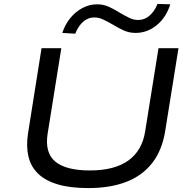

<svg xmlns="http://www.w3.org/2000/svg" viewBox="-20 -951 977 980"><path d="M431 9Q338 9 274.5 -10Q211 -29 174 -65Q137 -101 125 -153Q113 -205 123 -270L192 -705H293L223 -268Q208 -171 262.5 -126Q317 -81 439 -81Q565 -81 635.5 -132Q706 -183 721 -281L789 -705H891L823 -281Q807 -183 756.5 -118.5Q706 -54 624 -22.5Q542 9 431 9ZM364 -779 298 -783Q312 -826 338.5 -858.5Q365 -891 400.5 -910Q436 -929 476 -929Q509 -929 538.5 -915Q568 -901 593 -885Q617 -871 639.5 -860Q662 -849 685 -849Q717 -849 742.5 -870.5Q768 -892 784 -931L849 -929Q829 -863 780.5 -823Q732 -783 672 -783Q638 -783 609.5 -796.5Q581 -810 553 -827Q530 -840 507.5 -851Q485 -862 461 -862Q430 -862 405 -840.5Q380 -819 364 -779Z"/></svg>

Font: Nunito Sans 7pt Expanded
Style: Italic
Weight: 400
Width: 7
Italic angle: -9°
Designer: Vernon Adams
Foundry: Vernon Adams
Version: Version 3.101;gftools[0.9.27]